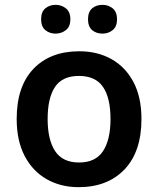

<svg xmlns="http://www.w3.org/2000/svg" viewBox="-20 -764 654 794"><path d="M565 -272Q565 -137 495 -63.5Q425 10 305 10Q231 10 173 -23Q115 -56 82 -119Q49 -182 49 -272Q49 -407 118.5 -479.5Q188 -552 308 -552Q383 -552 441 -519.5Q499 -487 532 -424.5Q565 -362 565 -272ZM177 -272Q177 -186 208 -139Q239 -92 307 -92Q375 -92 406 -139Q437 -186 437 -272Q437 -359 406 -404.5Q375 -450 306 -450Q238 -450 207.5 -404.5Q177 -359 177 -272ZM150 -684Q150 -715 167.5 -729.5Q185 -744 210 -744Q234 -744 252.5 -729.5Q271 -715 271 -684Q271 -654 252.5 -639.5Q234 -625 210 -625Q185 -625 167.5 -639.5Q150 -654 150 -684ZM344 -684Q344 -715 361 -729.5Q378 -744 404 -744Q428 -744 446 -729.5Q464 -715 464 -684Q464 -654 446 -639.5Q428 -625 404 -625Q378 -625 361 -639.5Q344 -654 344 -684Z"/></svg>

Font: Noto Sans Medefaidrin SemiBold
Style: Regular
Weight: 600
Designer: Dalton Maag Ltd
Foundry: Dalton Maag Ltd
Version: Version 1.002; ttfautohint (v1.8.4.7-5d5b)